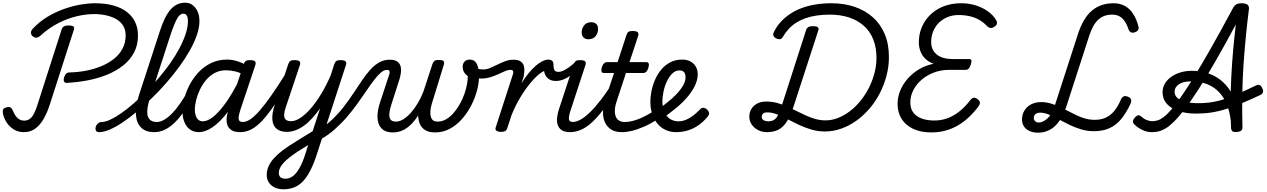

<svg xmlns="http://www.w3.org/2000/svg" viewBox="-43 -959 9358 1418"><path d="M451 -347Q434 -346 429.5 -358.5Q425 -371 430 -387Q435 -402 444 -413Q453 -424 469 -424Q528 -425 588 -436Q648 -447 701 -468.5Q754 -490 795.5 -522Q837 -554 861 -598Q885 -642 885 -698Q885 -738 867.5 -767.5Q850 -797 818.5 -816Q787 -835 744 -845Q701 -855 651 -855Q593 -855 526 -839.5Q459 -824 390 -789.5Q321 -755 255 -695Q236 -679 222.5 -680.5Q209 -682 196 -693Q186 -703 185.5 -717.5Q185 -732 201 -749Q249 -800 308.5 -835.5Q368 -871 430.5 -893Q493 -915 551.5 -925Q610 -935 657 -935Q738 -935 798 -917.5Q858 -900 897.5 -868Q937 -836 956.5 -793Q976 -750 976 -698Q976 -626 947 -571Q918 -516 866 -475Q814 -434 747 -407Q680 -380 604.5 -365.5Q529 -351 451 -347ZM134 17Q92 17 60 -2.5Q28 -22 7.5 -52.5Q-13 -83 -20 -114Q-25 -133 -21 -147Q-17 -161 4 -166Q23 -172 34 -165.5Q45 -159 52 -142Q62 -117 74.5 -100.5Q87 -84 102 -76Q117 -68 136 -68Q167 -68 189 -91.5Q211 -115 232 -180L413 -744Q418 -758 430 -764.5Q442 -771 464 -771Q487 -771 497.5 -764.5Q508 -758 503 -741L322 -178Q304 -124 278 -79Q252 -34 216.5 -8.5Q181 17 134 17Z M690 17Q671 17 665.5 5.5Q660 -6 663.5 -20.5Q667 -35 679.5 -46.5Q692 -58 708 -58Q734 -58 770 -74.5Q806 -91 849.5 -121Q893 -151 940.5 -192Q988 -233 1036 -281.5Q1084 -330 1129.5 -383.5Q1175 -437 1214 -492Q1253 -547 1282 -602Q1311 -657 1328 -708Q1345 -759 1345 -803Q1345 -817 1357.5 -824Q1370 -831 1387.5 -831Q1405 -831 1417.5 -824Q1430 -817 1430 -803Q1430 -757 1411.5 -702Q1393 -647 1359.5 -587.5Q1326 -528 1281.5 -467Q1237 -406 1185 -346.5Q1133 -287 1077.5 -233.5Q1022 -180 967 -134Q912 -88 861 -54Q810 -20 766 -1.5Q722 17 690 17ZM1095 17Q1034 17 1000 -16Q966 -49 961 -109Q956 -169 982 -252L1139 -733Q1174 -841 1218 -890Q1262 -939 1324 -939Q1356 -939 1379.5 -921.5Q1403 -904 1416.5 -873.5Q1430 -843 1430 -803Q1430 -784 1417.5 -775Q1405 -766 1387.5 -766Q1370 -766 1357.5 -775Q1345 -784 1345 -803Q1345 -819 1342 -831Q1339 -843 1331.5 -850.5Q1324 -858 1311 -858Q1297 -858 1283.5 -846Q1270 -834 1255.5 -803.5Q1241 -773 1221 -716L1063 -230Q1045 -173 1044.5 -134.5Q1044 -96 1062 -77Q1080 -58 1115 -58Q1129 -58 1136 -46.5Q1143 -35 1140.5 -20.5Q1138 -6 1127 5.5Q1116 17 1095 17Z M1096 17Q1082 17 1075 5.5Q1068 -6 1070 -20.5Q1072 -35 1083 -46.5Q1094 -58 1115 -58Q1141 -58 1169.5 -74.5Q1198 -91 1227 -120.5Q1256 -150 1284.5 -191Q1313 -232 1341 -280Q1348 -294 1361.5 -292.5Q1375 -291 1384 -280.5Q1393 -270 1386 -257Q1352 -190 1317 -138.5Q1282 -87 1246 -52.5Q1210 -18 1173 -0.5Q1136 17 1096 17Z M1426 17Q1389 17 1362 -1.5Q1335 -20 1320 -54.5Q1305 -89 1305 -135Q1305 -181 1318.5 -233Q1332 -285 1359 -335.5Q1386 -386 1425.5 -427.5Q1465 -469 1517.5 -494Q1570 -519 1634 -519Q1674 -519 1717 -504.5Q1760 -490 1794 -466L1778 -397Q1731 -423 1694.5 -431.5Q1658 -440 1625 -440Q1580 -440 1543.5 -420.5Q1507 -401 1479.5 -368.5Q1452 -336 1433.5 -297Q1415 -258 1405.5 -219.5Q1396 -181 1396 -150Q1396 -123 1403 -103.5Q1410 -84 1423 -73.5Q1436 -63 1455 -63Q1491 -63 1534.5 -98.5Q1578 -134 1626.5 -202.5Q1675 -271 1723 -368L1755 -328Q1697 -207 1638.5 -131Q1580 -55 1526 -19Q1472 17 1426 17ZM1731 17Q1688 17 1665.5 1.5Q1643 -14 1635.5 -38.5Q1628 -63 1631.5 -92.5Q1635 -122 1645 -149L1756 -483Q1763 -503 1772.5 -509Q1782 -515 1801 -515Q1832 -515 1840.5 -505.5Q1849 -496 1842 -476L1732 -147Q1716 -96 1720 -77Q1724 -58 1750 -58Q1764 -58 1770.5 -46.5Q1777 -35 1775 -20.5Q1773 -6 1762.5 5.5Q1752 17 1731 17Z M1731 17Q1717 17 1710 5.5Q1703 -6 1705 -20.5Q1707 -35 1718 -46.5Q1729 -58 1750 -58Q1776 -58 1806.5 -78.5Q1837 -99 1875 -142.5Q1913 -186 1961.5 -255Q2010 -324 2071 -422Q2080 -436 2094 -434.5Q2108 -433 2116 -422.5Q2124 -412 2117 -399Q2048 -280 1994.5 -199.5Q1941 -119 1897 -71.5Q1853 -24 1813 -3.5Q1773 17 1731 17Z M2050 439Q1995 439 1961 409.5Q1927 380 1927 333Q1927 299 1941 268Q1955 237 1982 207.5Q2009 178 2048.5 148.5Q2088 119 2138 89Q2160 75 2181 62Q2202 49 2223.5 36Q2245 23 2266 10L2321 -159Q2292 -118 2262.5 -85.5Q2233 -53 2201.5 -30.5Q2170 -8 2138.5 3.5Q2107 15 2076 15Q2027 15 1999.5 -8Q1972 -31 1968.5 -75.5Q1965 -120 1985 -182L2085 -483Q2092 -503 2101.5 -509Q2111 -515 2130 -515Q2161 -515 2169.5 -505.5Q2178 -496 2171 -476L2067 -165Q2057 -136 2055.5 -113Q2054 -90 2066 -77Q2078 -64 2107 -64Q2139 -64 2176.5 -89Q2214 -114 2253 -159Q2292 -204 2329.5 -266Q2367 -328 2399 -402L2425 -483Q2432 -503 2441.5 -509Q2451 -515 2470 -515Q2501 -515 2509.5 -505.5Q2518 -496 2511 -476L2300 171Q2277 244 2251.5 295Q2226 346 2196.5 378Q2167 410 2130.5 424.5Q2094 439 2050 439ZM2065 361Q2095 361 2121 341Q2147 321 2170.5 279Q2194 237 2215 169L2233 112Q2221 120 2208.5 127.5Q2196 135 2184 142.5Q2172 150 2159 158Q2123 182 2095.5 203.5Q2068 225 2050.5 244.5Q2033 264 2024.5 282Q2016 300 2016 319Q2016 332 2021.5 341.5Q2027 351 2038 356Q2049 361 2065 361Z M2324 71Q2313 78 2301.5 72.5Q2290 67 2283 56Q2276 45 2278 32Q2280 19 2296 10Q2358 -27 2407 -73Q2456 -119 2495 -169.5Q2534 -220 2567 -270Q2600 -320 2630 -364.5Q2660 -409 2691 -443.5Q2722 -478 2757.5 -498Q2793 -518 2835 -518Q2853 -518 2861 -506.5Q2869 -495 2866.5 -480.5Q2864 -466 2851.5 -454.5Q2839 -443 2815 -443Q2793 -443 2769.5 -422.5Q2746 -402 2719.5 -367.5Q2693 -333 2663 -288.5Q2633 -244 2597.5 -194.5Q2562 -145 2520.5 -96.5Q2479 -48 2430 -4.5Q2381 39 2324 71Z M2859 19Q2813 19 2787 0Q2761 -19 2751.5 -51Q2742 -83 2746 -122.5Q2750 -162 2764 -203L2833 -413Q2837 -426 2833 -434.5Q2829 -443 2815 -443Q2802 -443 2796.5 -454.5Q2791 -466 2793.5 -480.5Q2796 -495 2806.5 -506.5Q2817 -518 2835 -518Q2871 -518 2890 -505Q2909 -492 2915 -471Q2921 -450 2918 -425Q2915 -400 2908 -376L2847 -186Q2837 -154 2833 -125.5Q2829 -97 2839.5 -79Q2850 -61 2882 -61Q2909 -61 2938 -79.5Q2967 -98 2994.5 -130Q3022 -162 3045.5 -202Q3069 -242 3085 -285L3150 -484Q3155 -500 3164 -508Q3173 -516 3195 -516Q3228 -516 3234 -506.5Q3240 -497 3234 -478L3152 -212Q3145 -192 3139.5 -166.5Q3134 -141 3135.5 -116.5Q3137 -92 3149 -76.5Q3161 -61 3191 -61Q3222 -61 3251.5 -78Q3281 -95 3306.5 -124Q3332 -153 3352.5 -189.5Q3373 -226 3387 -265.5Q3401 -305 3407 -342Q3409 -357 3410.5 -370.5Q3412 -384 3412 -396Q3392 -412 3383 -428.5Q3374 -445 3374 -466Q3374 -489 3387.5 -504Q3401 -519 3427 -519Q3444 -519 3457 -511Q3470 -503 3478 -487.5Q3486 -472 3490.5 -450Q3495 -428 3495 -400Q3495 -348 3480 -291Q3465 -234 3436.5 -179Q3408 -124 3368 -79Q3328 -34 3278.5 -7.5Q3229 19 3171 19Q3124 19 3096.5 1.5Q3069 -16 3057.5 -44.5Q3046 -73 3045 -106Q3021 -68 2992 -39.5Q2963 -11 2930 4Q2897 19 2859 19Z M3511 -379Q3489 -379 3472.5 -383Q3456 -387 3445 -392L3455 -466Q3467 -458 3483 -452Q3499 -446 3526 -446Q3551 -446 3577 -457Q3603 -468 3631 -482Q3659 -496 3688 -507Q3717 -518 3747 -518Q3758 -518 3761.5 -506.5Q3765 -495 3762 -480.5Q3759 -466 3750 -454.5Q3741 -443 3725 -443Q3709 -443 3687 -433.5Q3665 -424 3638 -411.5Q3611 -399 3579 -389Q3547 -379 3511 -379Z M3655 15Q3639 15 3625.5 8Q3612 1 3618 -18L3746 -413Q3750 -426 3746 -434.5Q3742 -443 3728 -443Q3716 -443 3711 -454.5Q3706 -466 3708 -480.5Q3710 -495 3720.5 -506.5Q3731 -518 3748 -518Q3783 -518 3801 -506Q3819 -494 3825 -475Q3831 -456 3829.5 -433.5Q3828 -411 3824 -391L3808 -343Q3834 -386 3861 -418.5Q3888 -451 3914 -473.5Q3940 -496 3964 -507.5Q3988 -519 4008 -519Q4027 -519 4034.5 -507Q4042 -495 4039 -479Q4036 -463 4024.5 -451Q4013 -439 3994 -439Q3975 -439 3944 -415.5Q3913 -392 3876 -348Q3839 -304 3802 -243.5Q3765 -183 3735 -109L3703 -11Q3699 2 3688.5 8.5Q3678 15 3655 15Z M4061 -361Q4035 -361 4015.5 -372Q3996 -383 3985.5 -403Q3975 -423 3974 -449L4004 -519Q4025 -519 4035 -510Q4045 -501 4045 -479Q4045 -463 4047.5 -453Q4050 -443 4054.5 -437.5Q4059 -432 4066.5 -430Q4074 -428 4082 -428Q4097 -428 4117 -437Q4137 -446 4161 -463.5Q4185 -481 4211 -505Q4221 -514 4231 -506Q4241 -498 4244.5 -484.5Q4248 -471 4239 -461Q4207 -429 4177.5 -406.5Q4148 -384 4119.5 -372.5Q4091 -361 4061 -361Z M4169 17Q4128 17 4105.5 2Q4083 -13 4075.5 -38Q4068 -63 4071.5 -92Q4075 -121 4084 -149L4194 -483Q4201 -503 4210.5 -509Q4220 -515 4239 -515Q4270 -515 4278.5 -505.5Q4287 -496 4280 -476L4172 -147Q4155 -96 4159 -77Q4163 -58 4189 -58Q4203 -58 4209.5 -46.5Q4216 -35 4214.5 -20.5Q4213 -6 4201.5 5.5Q4190 17 4169 17ZM4301 -669Q4281 -669 4267 -682Q4253 -695 4253 -720Q4253 -747 4270.5 -771Q4288 -795 4325 -795Q4346 -795 4360 -782.5Q4374 -770 4374 -744Q4374 -717 4356.5 -693Q4339 -669 4301 -669Z M4166 17Q4152 17 4145 5.5Q4138 -6 4140 -20.5Q4142 -35 4153 -46.5Q4164 -58 4185 -58Q4212 -58 4243.5 -75Q4275 -92 4313.5 -129Q4352 -166 4398 -226Q4444 -286 4498 -373Q4507 -387 4520.5 -385Q4534 -383 4542 -372.5Q4550 -362 4543 -350Q4481 -243 4430 -172.5Q4379 -102 4334 -60Q4289 -18 4248 -0.5Q4207 17 4166 17Z M4549 17Q4501 17 4470 -3Q4439 -23 4424 -57Q4409 -91 4410.5 -134.5Q4412 -178 4427 -225L4492 -420H4415Q4404 -420 4400 -430Q4396 -440 4401 -460Q4407 -480 4417 -490Q4427 -500 4437 -500H4518L4583 -698Q4589 -718 4598.5 -724Q4608 -730 4628 -730Q4659 -730 4667.5 -720.5Q4676 -711 4669 -691L4606 -500H4732Q4743 -500 4747.5 -490.5Q4752 -481 4746 -460Q4741 -441 4731 -430.5Q4721 -420 4710 -420H4580L4513 -216Q4499 -176 4498 -146Q4497 -116 4505.5 -96.5Q4514 -77 4531 -67.5Q4548 -58 4570 -58Q4584 -58 4590.5 -46.5Q4597 -35 4595 -20.5Q4593 -6 4581.5 5.5Q4570 17 4549 17Z M4553 17Q4534 17 4527.5 5.5Q4521 -6 4525 -20.5Q4529 -35 4541 -46.5Q4553 -58 4572 -58Q4616 -58 4672 -79.5Q4728 -101 4792 -143Q4804 -151 4814 -145.5Q4824 -140 4829.5 -128Q4835 -116 4833.5 -103.5Q4832 -91 4822 -83Q4766 -47 4716.5 -25Q4667 -3 4625.5 7Q4584 17 4553 17Z M4795 -137Q4819 -151 4841 -167.5Q4863 -184 4883 -201Q4922 -231 4952.5 -263Q4983 -295 5001.5 -327Q5020 -359 5020 -387Q5020 -412 5009.5 -425.5Q4999 -439 4976 -439Q4945 -439 4921.5 -415.5Q4898 -392 4881.5 -356.5Q4865 -321 4857 -281.5Q4849 -242 4849 -210Q4849 -179 4857 -152Q4865 -125 4880 -105Q4895 -85 4917.5 -74Q4940 -63 4968 -63Q4997 -63 5025 -75Q5053 -87 5079 -107.5Q5105 -128 5128 -152Q5141 -166 5156 -162.5Q5171 -159 5181 -148Q5192 -136 5193.5 -123.5Q5195 -111 5183 -97Q5147 -54 5108 -29Q5069 -4 5029.5 6.5Q4990 17 4950 17Q4914 17 4884 5.5Q4854 -6 4831 -26.5Q4808 -47 4792.5 -75Q4777 -103 4768.5 -136.5Q4760 -170 4760 -207Q4760 -244 4768.5 -286.5Q4777 -329 4795 -370.5Q4813 -412 4841 -445.5Q4869 -479 4907.5 -499Q4946 -519 4997 -519Q5030 -519 5055.5 -505.5Q5081 -492 5095.5 -467.5Q5110 -443 5110 -410Q5110 -366 5086 -319.5Q5062 -273 5021.5 -228.5Q4981 -184 4930 -145Q4907 -126 4880.5 -107Q4854 -88 4826 -72Z M5621 17Q5586 17 5556.5 2Q5527 -13 5509 -39Q5491 -65 5491 -98Q5491 -128 5505.5 -153Q5520 -178 5547.5 -193.5Q5575 -209 5615 -209Q5657 -209 5695 -199Q5733 -189 5768.5 -173Q5804 -157 5839 -139.5Q5874 -122 5909 -106Q5944 -90 5980 -80Q6016 -70 6055 -70Q6101 -70 6146.5 -88Q6192 -106 6234 -138Q6276 -170 6311.5 -213.5Q6347 -257 6373.5 -309Q6400 -361 6415 -417.5Q6430 -474 6430 -533Q6430 -610 6405.5 -670Q6381 -730 6335 -770Q6289 -810 6226 -830.5Q6163 -851 6085 -851Q6034 -851 5989.5 -844.5Q5945 -838 5907.5 -825Q5870 -812 5839 -792.5Q5808 -773 5783.5 -747Q5759 -721 5739 -687Q5730 -671 5718 -669.5Q5706 -668 5688 -676Q5673 -684 5669 -696Q5665 -708 5672 -721Q5692 -763 5722.5 -796.5Q5753 -830 5792 -856Q5831 -882 5878 -899.5Q5925 -917 5980 -926Q6035 -935 6097 -935Q6191 -935 6269 -908.5Q6347 -882 6403.5 -831.5Q6460 -781 6491 -707.5Q6522 -634 6522 -538Q6522 -467 6504 -399Q6486 -331 6454 -269Q6422 -207 6378 -156Q6334 -105 6281.5 -67.5Q6229 -30 6170 -9Q6111 12 6050 12Q5998 12 5950 -2Q5902 -16 5857.5 -37Q5813 -58 5772.5 -79.5Q5732 -101 5694.5 -115Q5657 -129 5624 -129Q5602 -129 5592.5 -120Q5583 -111 5583 -96Q5583 -78 5598 -70.5Q5613 -63 5630 -63Q5658 -63 5675.5 -75Q5693 -87 5706 -114.5Q5719 -142 5734 -189L5911 -739Q5916 -753 5928 -759.5Q5940 -766 5962 -766Q5986 -766 5996 -758.5Q6006 -751 6001 -736L5820 -179Q5797 -107 5769.5 -63.5Q5742 -20 5706.5 -1.5Q5671 17 5621 17Z M6836 19Q6758 19 6702 -7Q6646 -33 6616 -80.5Q6586 -128 6586 -192Q6586 -243 6606 -291Q6626 -339 6662 -379.5Q6698 -420 6746.5 -448.5Q6795 -477 6852 -488Q6816 -501 6791.5 -524.5Q6767 -548 6755 -579.5Q6743 -611 6743 -646Q6743 -696 6758 -740Q6773 -784 6801 -820Q6829 -856 6867.5 -882Q6906 -908 6954 -921.5Q7002 -935 7056 -935Q7113 -935 7162.5 -919.5Q7212 -904 7250.5 -877Q7289 -850 7311 -815Q7322 -799 7320 -786Q7318 -773 7304 -764Q7290 -752 7275 -752.5Q7260 -753 7245 -768Q7221 -794 7189.5 -812Q7158 -830 7119.5 -839Q7081 -848 7036 -848Q6992 -848 6954.5 -832.5Q6917 -817 6890 -790Q6863 -763 6848.5 -726.5Q6834 -690 6834 -648Q6834 -610 6852 -582Q6870 -554 6905.5 -538.5Q6941 -523 6992 -523H7111Q7128 -523 7131 -514Q7134 -505 7127 -483Q7120 -461 7111 -452Q7102 -443 7088 -443H6966Q6907 -443 6855 -423.5Q6803 -404 6764 -370.5Q6725 -337 6702.5 -293.5Q6680 -250 6680 -202Q6680 -158 6701.5 -128.5Q6723 -99 6763 -84Q6803 -69 6858 -69Q6909 -69 6955 -86Q7001 -103 7043 -136.5Q7085 -170 7121 -217Q7136 -237 7150.5 -237.5Q7165 -238 7181 -223Q7195 -212 7194 -198.5Q7193 -185 7179 -167Q7131 -105 7078 -64Q7025 -23 6965 -2Q6905 19 6836 19Z M7624 21Q7588 21 7561 9Q7534 -3 7519.5 -25Q7505 -47 7505 -77Q7505 -114 7523 -143Q7541 -172 7572.5 -188.5Q7604 -205 7646 -205Q7682 -205 7715 -195.5Q7748 -186 7780 -171Q7812 -156 7844 -139.5Q7876 -123 7908 -107.5Q7940 -92 7973.5 -83Q8007 -74 8042 -74Q8091 -74 8126.5 -91.5Q8162 -109 8188.5 -142.5Q8215 -176 8235 -223Q8243 -241 8255.5 -247Q8268 -253 8289 -244Q8307 -237 8310.5 -223Q8314 -209 8305 -190Q8275 -126 8238.5 -81Q8202 -36 8152.5 -13Q8103 10 8035 10Q7986 10 7940.5 -4Q7895 -18 7853.5 -38Q7812 -58 7774.5 -78.5Q7737 -99 7703 -113Q7669 -127 7640 -127Q7617 -127 7604.5 -116.5Q7592 -106 7592 -87Q7592 -74 7602 -64Q7612 -54 7628 -54Q7658 -54 7691.5 -83Q7725 -112 7746 -176L7918 -707Q7937 -765 7962 -808Q7987 -851 8019.5 -879Q8052 -907 8092 -921Q8132 -935 8181 -935Q8229 -935 8265 -915Q8301 -895 8326 -856.5Q8351 -818 8365 -763Q8369 -747 8362 -736.5Q8355 -726 8337 -720Q8320 -715 8309 -720.5Q8298 -726 8292 -741Q8279 -780 8262 -804Q8245 -828 8223 -839.5Q8201 -851 8171 -851Q8140 -851 8114.5 -842Q8089 -833 8068 -813.5Q8047 -794 8031 -765Q8015 -736 8002 -697L7833 -174Q7810 -105 7778 -61.5Q7746 -18 7707 1.5Q7668 21 7624 21Z M8465 17Q8433 17 8407 6.5Q8381 -4 8362 -17.5Q8343 -31 8334 -41Q8323 -52 8324.5 -64.5Q8326 -77 8339 -92Q8352 -106 8363 -107.5Q8374 -109 8384 -100Q8403 -82 8424.5 -73Q8446 -64 8468 -64Q8486 -64 8506.5 -70Q8527 -76 8551.5 -94.5Q8576 -113 8607.5 -149.5Q8639 -186 8681 -246Q8723 -306 8778.5 -396Q8834 -486 8904.5 -610.5Q8975 -735 9064 -901Q9074 -919 9088.5 -927Q9103 -935 9125 -935Q9154 -935 9168.5 -925.5Q9183 -916 9181 -893Q9168 -789 9157.5 -682.5Q9147 -576 9140 -467Q9133 -358 9131.5 -246Q9130 -134 9133 -19Q9134 -3 9124 5.5Q9114 14 9091 16Q9071 18 9061 11.5Q9051 5 9049 -11Q9044 -111 9045 -208Q9046 -305 9051 -400.5Q9056 -496 9064.5 -590.5Q9073 -685 9084 -778Q8999 -620 8930.5 -501Q8862 -382 8807 -297Q8752 -212 8708.5 -155Q8665 -98 8630.5 -63.5Q8596 -29 8567 -11.5Q8538 6 8513 11.5Q8488 17 8465 17ZM9050 -33Q9045 -109 9026 -164.5Q9007 -220 8978 -257.5Q8949 -295 8912 -317.5Q8875 -340 8834 -349Q8793 -358 8752 -358Q8724 -358 8702.5 -353Q8681 -348 8665 -337.5Q8649 -327 8640.5 -313Q8632 -299 8632 -281Q8632 -253 8654 -234.5Q8676 -216 8714.5 -206.5Q8753 -197 8805 -197Q8866 -197 8917 -206Q8968 -215 9016 -232Q9064 -249 9117.5 -273.5Q9171 -298 9236 -329Q9249 -335 9260 -330.5Q9271 -326 9278 -310Q9288 -293 9285 -279.5Q9282 -266 9266 -258Q9194 -224 9132.5 -198.5Q9071 -173 9015.5 -155Q8960 -137 8905.5 -128.5Q8851 -120 8790 -120Q8718 -120 8662 -138.5Q8606 -157 8574.5 -192Q8543 -227 8543 -277Q8543 -312 8559.5 -340.5Q8576 -369 8605.5 -390.5Q8635 -412 8674.5 -424Q8714 -436 8760 -436Q8808 -436 8856.5 -424Q8905 -412 8949 -384Q8993 -356 9028 -310Q9063 -264 9084.5 -197.5Q9106 -131 9109 -40Z"/></svg>

Font: Playwrite DE LA
Style: Regular
Weight: 400
Designer: Veronika Burian, José Scaglione
Foundry: TypeTogether
Version: Version 1.002